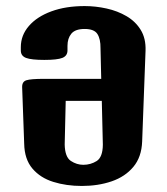

<svg xmlns="http://www.w3.org/2000/svg" viewBox="-20 -613 557 639"><path d="M252.4 5.9Q200.7 5.9 157.5 -7.6Q114.3 -21 87.9 -52Q61.5 -83 60.5 -134.8L53.7 -322.8Q53.2 -341.3 67.9 -345.9Q82.5 -350.6 126.5 -350.6H316.9L314.5 -452.6Q314.9 -482.9 304.2 -499.8Q293.5 -516.6 261.7 -516.6Q230.5 -516.6 217.5 -501Q204.6 -485.4 204.6 -460.4V-445.3Q204.6 -427.2 187.7 -420.4Q170.9 -413.6 127.4 -413.6Q84.5 -413.6 66.9 -420.2Q49.3 -426.8 49.3 -444.8V-456.1Q49.3 -495.6 76.2 -526.6Q103 -557.6 150.9 -575.2Q198.7 -592.8 261.7 -592.8Q298.3 -592.8 334.7 -584.7Q371.1 -576.7 400.9 -559.3Q430.7 -542 448.2 -513.7Q465.8 -485.4 464.4 -444.3L453.1 -142.1Q451.2 -90.3 423.8 -57.6Q396.5 -24.9 351.6 -9.5Q306.6 5.9 252.4 5.9ZM195.3 -131.8Q196.3 -90.3 215.8 -77.4Q235.4 -64.5 257.3 -64.5Q281.7 -64.5 301.8 -77.1Q321.8 -89.8 322.3 -131.3L318.8 -277.3H198.7Z"/></svg>

Font: Denk One
Style: Regular
Weight: 400
Designer: Irina Smirnova, Eben Sorkin
Foundry: Sorkin Type Co.f
Version: Version 1.004; ttfautohint (v1.8.4.7-5d5b);gftools[0.9.23]